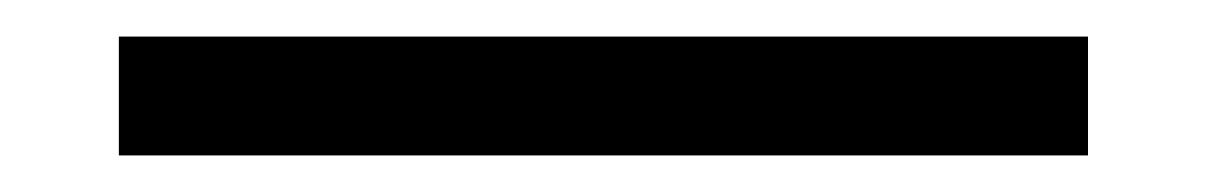

<svg xmlns="http://www.w3.org/2000/svg" viewBox="-20 95 660 105"><path d="M45 180H575V115H45Z"/></svg>

Font: Monaspace Neon SemiBold
Style: Regular
Weight: 600
Designer: Riley Cran & the Lettermatic Team
Foundry: Lettermatic
Version: Version 1.200 (Monaspace Neon)